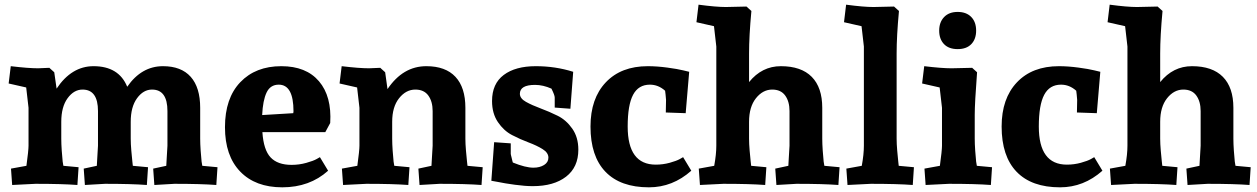

<svg xmlns="http://www.w3.org/2000/svg" viewBox="-20 -786 5375 821"><path d="M380 -503Q488 -503 524 -415Q585 -503 677 -503Q755 -503 795.5 -457.5Q836 -412 836 -325V-193Q836 -171 838 -142Q840 -113 842 -95L845 -77L910 -71L905 5Q839 0 726 0L640 5L635 -65L691 -77Q692 -91 693 -112Q694 -133 695 -146Q696 -159 696 -163V-311Q696 -403 630 -403Q593 -403 566 -366Q539 -329 539 -265V-193Q539 -171 541.5 -142Q544 -113 546 -95L548 -77L613 -71L608 5Q542 0 429 0L343 5L338 -65L394 -77Q395 -91 396 -112Q397 -133 398 -146Q399 -159 399 -163V-311Q399 -403 333 -403Q296 -403 269 -366Q242 -329 242 -265V-193Q242 -171 244 -142Q246 -113 248 -95L251 -77L316 -71L311 5Q245 0 132 0L32 5L27 -65L93 -77Q102 -143 102 -163V-325L92 -412L17 -429L26 -503Q101 -494 143 -494L191 -496L212 -477L222 -407Q286 -503 380 -503Z M1183 -503Q1289 -503 1344 -438.5Q1399 -374 1392 -260L1371 -221H1102Q1107 -145 1137 -113Q1167 -81 1227 -81Q1259 -81 1289.5 -89.5Q1320 -98 1334 -106L1348 -114L1383 -56Q1304 15 1187 15Q1072 15 1007 -52.5Q942 -120 942 -242Q942 -366 1007.5 -434.5Q1073 -503 1183 -503ZM1172 -424Q1136 -424 1120 -390.5Q1104 -357 1101 -294L1234 -302Q1235 -308 1235 -310Q1235 -424 1172 -424Z M1432 -429 1441 -503Q1516 -494 1558 -494L1606 -496L1627 -477L1637 -405Q1703 -503 1803 -503Q1885 -503 1927.5 -457.5Q1970 -412 1970 -325V-193Q1970 -171 1972.5 -142Q1975 -113 1977 -95L1979 -77L2044 -71L2039 5Q1973 0 1860 0L1774 5L1769 -65L1825 -77Q1826 -91 1827 -112Q1828 -133 1829 -146Q1830 -159 1830 -163V-311Q1830 -352 1811.5 -377.5Q1793 -403 1756 -403Q1716 -403 1686.5 -366Q1657 -329 1657 -265V-193Q1657 -171 1659 -142Q1661 -113 1663 -95L1666 -77L1731 -71L1726 5Q1660 0 1547 0L1447 5L1442 -65L1508 -77Q1517 -143 1517 -163V-325L1507 -412Z M2271 -503Q2355 -503 2431 -479L2419 -321L2352 -326V-369Q2352 -379 2338 -407Q2302 -423 2268 -423Q2203 -423 2203 -385Q2203 -365 2229 -350.5Q2255 -336 2291.5 -322.5Q2328 -309 2364.5 -291Q2401 -273 2427 -236Q2453 -199 2453 -146Q2453 -71 2400.5 -30.5Q2348 10 2258 10Q2226 10 2181.5 4Q2137 -2 2109 -8L2081 -13L2093 -178L2164 -173V-128Q2164 -127 2165 -122.5Q2166 -118 2167.5 -112.5Q2169 -107 2170 -102Q2171 -97 2172 -94L2173 -91Q2227 -69 2261 -69Q2288 -69 2306.5 -80.5Q2325 -92 2325 -112Q2325 -133 2300 -148.5Q2275 -164 2240 -177Q2205 -190 2169.5 -208.5Q2134 -227 2109 -264Q2084 -301 2084 -354Q2084 -428 2134 -465.5Q2184 -503 2271 -503Z M2750 -503Q2789 -503 2833.5 -497Q2878 -491 2902 -485L2927 -479L2912 -302L2827 -305L2828 -359Q2826 -385 2824 -398Q2795 -424 2759 -424Q2710 -424 2687 -380.5Q2664 -337 2664 -245Q2664 -82 2784 -82Q2815 -82 2844 -90Q2873 -98 2887 -106L2901 -114L2936 -56Q2856 15 2755 15Q2633 15 2569 -51.5Q2505 -118 2505 -245Q2505 -365 2570.5 -434Q2636 -503 2750 -503Z M2958 -691 2967 -766Q3042 -756 3084 -756L3172 -758L3193 -739Q3183 -632 3183 -557V-435Q3238 -503 3319 -503Q3406 -503 3451 -457.5Q3496 -412 3496 -325V-193Q3496 -171 3498 -142Q3500 -113 3502 -95L3505 -77L3570 -71L3565 5Q3499 0 3386 0L3300 5L3295 -65L3351 -77Q3352 -91 3353 -112Q3354 -133 3355 -146Q3356 -159 3356 -163V-311Q3356 -352 3337.5 -377.5Q3319 -403 3282 -403Q3242 -403 3212.5 -366Q3183 -329 3183 -265V-193Q3183 -171 3185.5 -142Q3188 -113 3190 -95L3192 -77L3257 -71L3252 5Q3186 0 3073 0L2973 5L2968 -65L3034 -77Q3043 -126 3043 -163V-587L3033 -674Z M3589 -691 3598 -766Q3673 -756 3715 -756L3803 -758L3824 -739Q3814 -632 3814 -557V-193Q3814 -171 3816.5 -142Q3819 -113 3821 -95L3823 -77L3888 -71L3883 5Q3817 0 3704 0L3604 5L3599 -65L3665 -77Q3674 -126 3674 -163V-587L3664 -674Z M4222 -71 4217 5Q4151 0 4038 0L3938 5L3933 -65L3999 -77Q4008 -143 4008 -163V-325L3998 -412L3923 -429L3932 -503Q4007 -494 4049 -494L4137 -496L4158 -477Q4148 -345 4148 -295V-193Q4148 -171 4150 -142Q4152 -113 4154 -95L4157 -77ZM4154 -655Q4154 -619 4133.5 -597.5Q4113 -576 4075 -576Q4037 -576 4016.5 -597.5Q3996 -619 3996 -655Q3996 -691 4017 -713Q4038 -735 4075 -735Q4112 -735 4133 -713.5Q4154 -692 4154 -655Z M4508 -503Q4547 -503 4591.5 -497Q4636 -491 4660 -485L4685 -479L4670 -302L4585 -305L4586 -359Q4584 -385 4582 -398Q4553 -424 4517 -424Q4468 -424 4445 -380.5Q4422 -337 4422 -245Q4422 -82 4542 -82Q4573 -82 4602 -90Q4631 -98 4645 -106L4659 -114L4694 -56Q4614 15 4513 15Q4391 15 4327 -51.5Q4263 -118 4263 -245Q4263 -365 4328.5 -434Q4394 -503 4508 -503Z M4716 -691 4725 -766Q4800 -756 4842 -756L4930 -758L4951 -739Q4941 -632 4941 -557V-435Q4996 -503 5077 -503Q5164 -503 5209 -457.5Q5254 -412 5254 -325V-193Q5254 -171 5256 -142Q5258 -113 5260 -95L5263 -77L5328 -71L5323 5Q5257 0 5144 0L5058 5L5053 -65L5109 -77Q5110 -91 5111 -112Q5112 -133 5113 -146Q5114 -159 5114 -163V-311Q5114 -352 5095.5 -377.5Q5077 -403 5040 -403Q5000 -403 4970.5 -366Q4941 -329 4941 -265V-193Q4941 -171 4943.5 -142Q4946 -113 4948 -95L4950 -77L5015 -71L5010 5Q4944 0 4831 0L4731 5L4726 -65L4792 -77Q4801 -126 4801 -163V-587L4791 -674Z"/></svg>

Font: Andada
Style: Bold
Weight: 700
Designer: Carolina Giovagnoli
Foundry: Carolina Giovagnoli
Version: Version 1.003